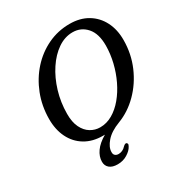

<svg xmlns="http://www.w3.org/2000/svg" viewBox="-212 -862 1157 1231"><g transform="rotate(-30 367.0 -247.0)"><path d="M482 -713.5Q559 -713.5 615 -680Q671 -646.5 701.2 -587.2Q731.5 -528 731 -450.5Q730.5 -348.5 692 -259.2Q653.5 -170 588.2 -104.5Q523 -39 441.5 -8Q373 18 338.8 57.5Q304.5 97 304.5 133Q304 150 313.8 158.2Q323.5 166.5 339 166.5Q352.5 166.5 366.5 160.5Q380.5 154.5 392.5 141Q405.5 128.5 414.5 130.5Q420 132 422.5 138.8Q425 145.5 417.5 157.5Q405 181.5 373.2 201.2Q341.5 221 301 221Q262 221 241.2 203.5Q220.5 186 220.5 156.5Q220.5 118 246 81.8Q271.5 45.5 324 15Q320 15 317 15Q314 15 310.5 15Q233.5 15 178 -18.8Q122.5 -52.5 93 -112.5Q63.5 -172.5 64 -251Q64.5 -346.5 97.2 -430.2Q130 -514 187.2 -577.8Q244.5 -641.5 320 -677.5Q395.5 -713.5 482 -713.5ZM180.5 -222Q180 -160.5 199.8 -120.2Q219.5 -80 252 -60.2Q284.5 -40.5 322.5 -40.5Q370.5 -40.5 414 -65.8Q457.5 -91 494 -134.8Q530.5 -178.5 557.5 -234.8Q584.5 -291 599.5 -353.2Q614.5 -415.5 615 -477Q615.5 -565 574.8 -611.2Q534 -657.5 471.5 -657.5Q414 -657.5 361.8 -621.8Q309.5 -586 268.8 -524.2Q228 -462.5 204.5 -384.5Q181 -306.5 180.5 -222Z"/></g></svg>

Font: Fraunces 72pt S100
Style: Italic
Weight: 400
Italic angle: -16°
Version: Version 1.000; ttfautohint (v1.8.3)